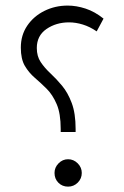

<svg xmlns="http://www.w3.org/2000/svg" viewBox="-20 -679 452 698"><path d="M55.7 -505.9Q55.7 -551.3 79.1 -585.7Q102.5 -620.1 141.4 -639.4Q180.2 -658.7 226.1 -658.7Q257.8 -658.7 291.3 -647.7Q324.7 -636.7 356.4 -611.3L331.5 -564.9Q306.6 -582 281 -589.8Q255.4 -597.7 231 -597.7Q184.1 -597.7 148.9 -573.5Q113.8 -549.3 113.8 -504.4Q113.8 -474.6 127.9 -453.4Q142.1 -432.1 163.3 -412.4Q184.6 -392.6 205.6 -367.4Q226.6 -342.3 240.7 -304.7Q254.9 -267.1 254.9 -210V-199.2H200.7V-210Q200.7 -266.6 186 -300.5Q171.4 -334.5 149.9 -356Q128.4 -377.4 106.7 -396Q85 -414.6 70.3 -439.5Q55.7 -464.4 55.7 -505.9ZM178.2 -50.3Q178.2 -70.3 192.9 -85.2Q207.5 -100.1 227.5 -100.1Q247.6 -100.1 262.5 -85.2Q277.3 -70.3 277.3 -50.3Q277.3 -29.8 262.7 -15.1Q248 -0.5 227.5 -0.5Q206.5 -0.5 192.4 -14.6Q178.2 -28.8 178.2 -50.3Z"/></svg>

Font: Vazirmatn UI NL ExtraLight
Style: Regular
Weight: 200
Designer: Saber Rastikerdar
Foundry: Saber Rastikerdar
Version: Version 33.003